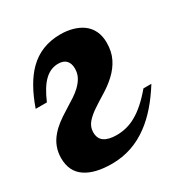

<svg xmlns="http://www.w3.org/2000/svg" viewBox="-148 -609 685 716"><g transform="rotate(-30 194.0 -251.5)"><path d="M21 -21Q-21 -48.8 -21 -106.9Q-21 -157.2 12.2 -195.3Q25.4 -210.9 43.2 -224.6Q61 -238.3 85 -252.9Q115.2 -271.5 130.1 -281.5Q145 -291.5 158.2 -303.7Q173.8 -318.8 182.4 -335Q190.9 -351.1 190.9 -371.1Q190.9 -393.6 179.4 -405.8Q168 -418 145 -418Q112.3 -418 86.2 -393.1Q60.1 -368.2 37.1 -314H-11.2Q21.5 -407.2 68.8 -454.1Q123.5 -508.8 207 -508.8Q234.4 -508.8 258.5 -502.2Q282.7 -495.6 301.3 -482.4Q320.8 -468.3 331.3 -446.5Q341.8 -424.8 341.8 -396Q341.8 -357.4 327.4 -328.4Q313 -299.3 287.1 -275.4Q264.2 -254.4 236.3 -237.3Q202.6 -216.8 181.6 -202.4Q160.6 -188 146.5 -171.9Q130.9 -153.8 130.9 -130.9Q130.9 -103 149.4 -90.6Q168 -78.1 202.1 -78.1Q248 -78.1 286.6 -100.6Q328.6 -124 375 -179.2H409.2Q355.5 -93.3 295.4 -48.8Q222.7 5.9 133.8 5.9Q61 5.9 21 -21Z"/></g></svg>

Font: Pattaya
Style: Regular
Weight: 400
Designer: Pablo Impallari / Thai characters Designed by Thanarat Vachiruckul and Suppakit Chalermlarp
Foundry: Pablo Impallari
Version: Version 2.001